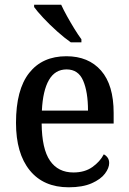

<svg xmlns="http://www.w3.org/2000/svg" viewBox="-20 -786 547 816"><path d="M272 10Q165 10 106.5 -62Q48 -134 48 -264Q48 -405 104 -476Q160 -547 262 -547Q356 -547 409.5 -486Q463 -425 463 -306V-261H157Q158 -153 192.5 -103Q227 -53 292 -53Q340 -53 372.5 -76Q405 -99 421 -130Q430 -126 437 -116.5Q444 -107 444 -93Q444 -72 426 -48Q408 -24 369.5 -7Q331 10 272 10ZM354 -316Q354 -395 333.5 -443Q313 -491 263 -491Q214 -491 188 -446Q162 -401 158 -316ZM281 -606Q255 -624 223 -652.5Q191 -681 164 -710Q137 -739 125 -756V-766H240Q250 -744 265 -717Q280 -690 296 -664Q312 -638 326 -619V-606Z"/></svg>

Font: Noto Serif Khmer SemiCondensed Medium
Style: Regular
Weight: 500
Width: 4
Designer: Danh Hong and the Monotype Design Team
Foundry: Monotype Imaging Inc.
Version: Version 2.004; ttfautohint (v1.8.4.7-5d5b)